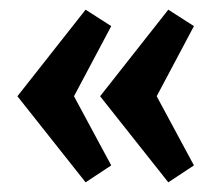

<svg xmlns="http://www.w3.org/2000/svg" viewBox="-20 -438 455 397"><path d="M328 -61 187 -239 328 -418 381 -384 304 -239 381 -96ZM157 -61 16 -239 157 -418 210 -384 133 -239 210 -96Z"/></svg>

Font: Manuale
Style: Bold
Weight: 700
Version: Version 1.002